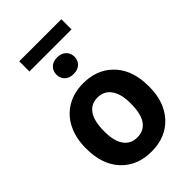

<svg xmlns="http://www.w3.org/2000/svg" viewBox="-261 -979 1087 1087"><g transform="rotate(-45 282.5 -436.0)"><path d="M32.2 0ZM32.2 -269Q32.2 -347.7 62.5 -409.2Q92.8 -470.7 149.7 -504.4Q206.5 -538.1 281.7 -538.1Q388.7 -538.1 456.3 -472.7Q523.9 -407.2 531.7 -294.9L532.7 -258.8Q532.7 -137.2 464.8 -63.7Q397 9.8 282.7 9.8Q168.5 9.8 100.3 -63.5Q32.2 -136.7 32.2 -262.7ZM173.3 -258.8Q173.3 -183.6 201.7 -143.8Q230 -104 282.7 -104Q334 -104 362.8 -143.3Q391.6 -182.6 391.6 -269Q391.6 -342.8 362.8 -383.3Q334 -423.8 281.7 -423.8Q230 -423.8 201.7 -383.5Q173.3 -343.3 173.3 -258.8ZM209 -679.2Q209 -708.5 228.3 -727.3Q247.6 -746.1 281.2 -746.1Q297.9 -746.1 311 -741.2Q324.2 -736.3 333.7 -727.3Q343.3 -718.3 348.4 -706.1Q353.5 -693.8 353.5 -679.2Q353.5 -649.9 334 -631.3Q314.5 -612.8 281.2 -612.8Q247.6 -612.8 228.3 -631.3Q209 -649.9 209 -679.2ZM450.7 -800.3H113.8V-881.8H450.7Z"/></g></svg>

Font: Roboto
Style: Bold
Weight: 700
Designer: Google
Version: Version 2.134; 2016; ttfautohint (v1.6)